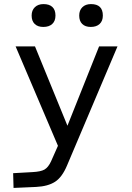

<svg xmlns="http://www.w3.org/2000/svg" viewBox="-20 -694 654 948"><path d="M193.8 -561Q166.5 -561 151.4 -575.7Q136.2 -590.3 136.2 -617.2Q136.2 -643.1 152.1 -658.4Q168 -673.8 194.8 -673.8Q223.6 -673.8 238.8 -659.4Q253.9 -645 253.9 -617.2Q253.9 -590.3 238 -575.7Q222.2 -561 193.8 -561ZM428.2 -561Q400.9 -561 386 -575.7Q371.1 -590.3 371.1 -617.2Q371.1 -643.1 386.7 -658.4Q402.3 -673.8 429.2 -673.8Q487.8 -673.8 487.8 -617.2Q487.8 -590.3 471.9 -575.7Q456.1 -561 428.2 -561ZM311 123Q286.6 181.2 251.7 203.6Q216.8 226.1 158.2 229L46.9 233.9L44.9 161.1L139.2 155.8Q181.2 153.8 199.7 143.1Q218.3 132.3 231.9 103L266.1 25.9L57.1 -464.8H152.8L313 -73.2L469.2 -464.8H560.1Z"/></svg>

Font: IntelOne Mono
Style: Regular
Weight: 400
Designer: Fred Shallcrass
Foundry: Frere-Jones Type LLC
Version: Version 1.200;hotconv 1.1.0;makeotfexe 2.6.0;FJTRelease1.2